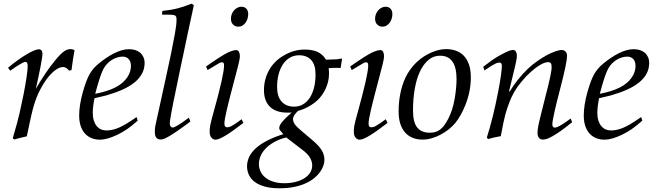

<svg xmlns="http://www.w3.org/2000/svg" viewBox="-20 -742 3541 1036"><path d="M57.6 10.7 48.8 3.9Q61 -37.6 70.3 -71.3Q79.6 -105 85.9 -132.8Q110.4 -240.2 122.6 -320.8Q126.5 -344.7 127.9 -360.8Q129.4 -377 129.4 -386.2Q129.4 -408.2 117.7 -408.2Q102.1 -408.2 35.2 -360.4L23.4 -376.5Q50.8 -399.4 76.4 -417.7Q102.1 -436 124 -449Q146 -461.9 162.8 -469Q179.7 -476.1 189.5 -476.1Q198.2 -476.1 203.6 -470.2Q209 -464.4 209 -452.1Q209 -443.8 206.1 -424.3Q203.1 -404.8 198 -378.9Q192.9 -353 186.5 -322.8Q180.2 -292.5 173.3 -262.7Q226.6 -354.5 277.8 -416.5Q293.9 -436 305.9 -448Q317.9 -460 327.6 -466.3Q337.4 -472.7 345.7 -474.9Q354 -477.1 362.8 -477.1Q370.1 -477.1 382.3 -471.7Q378.4 -449.7 374 -423.1Q369.6 -396.5 365.7 -363.8L352.5 -360.8Q337.9 -380.4 319.8 -380.4Q303.2 -380.4 281.7 -365.7Q260.3 -351.1 238.3 -323.5Q216.3 -295.9 195.8 -256.3Q175.3 -216.8 161.1 -167.5Q149.4 -127.4 124.5 -6.3Q102.5 -1.5 85.7 2.7Q68.8 6.8 57.6 10.7Z M716.8 -110.4 723.1 -91.3Q694.3 -64.9 666.7 -45.9Q639.2 -26.9 611.8 -14.2Q557.1 11.7 519 11.7Q497.6 11.7 477.5 4.6Q457.5 -2.4 441.9 -17.8Q426.3 -33.2 416.7 -58.3Q407.2 -83.5 407.2 -119.1Q407.2 -172.4 425.8 -240.7Q435.1 -274.4 444.3 -299.3Q453.6 -324.2 462.9 -340.8Q481 -373.5 513.7 -399.9Q532.7 -415.5 553.2 -429.4Q573.7 -443.4 594.5 -453.9Q615.2 -464.4 636 -470.5Q656.7 -476.6 676.3 -476.6Q694.8 -476.6 710.2 -471.7Q725.6 -466.8 736.6 -457.3Q747.6 -447.8 753.9 -433.8Q760.3 -419.9 760.3 -402.3Q760.3 -371.1 746.3 -345Q732.4 -318.8 706.1 -297.4Q679.7 -275.9 641.1 -258.5Q602.5 -241.2 553.2 -227.1L489.7 -211.9Q484.9 -187 482.7 -167.5Q480.5 -147.9 480.5 -133.8Q480.5 -109.9 486.1 -91.8Q491.7 -73.7 501.7 -61.8Q511.7 -49.8 525.1 -43.9Q538.6 -38.1 554.7 -38.1Q584.5 -38.1 618.2 -51.8Q653.8 -65.9 716.8 -110.4ZM493.7 -235.8Q556.2 -247.6 601.1 -269.5Q624 -281.2 640.4 -295.4Q656.7 -309.6 667 -325Q677.2 -340.3 681.9 -355.7Q686.5 -371.1 686.5 -385.3Q686.5 -410.2 674.3 -423.3Q662.1 -436.5 641.6 -436.5Q627.9 -436.5 613.3 -432.1Q598.6 -427.7 584.7 -419.4Q570.8 -411.1 558.6 -398.4Q546.4 -385.7 537.6 -369.1Q520 -335.4 493.7 -235.8Z M999 -106.9 1007.3 -86.9Q1004.4 -84.5 995.6 -77.6Q986.8 -70.8 974.6 -62Q962.4 -53.2 948.2 -43.2Q934.1 -33.2 919.9 -23.9Q905.8 -14.6 893.1 -7.1Q880.4 0.5 871.6 4.4Q864.7 7.3 858.4 9Q852.1 10.7 845.2 10.7Q831.5 10.7 823.5 1Q815.4 -8.8 815.4 -30.8Q815.4 -50.8 818.8 -66.4Q818.8 -65.4 821.8 -79.6Q824.7 -93.8 830.1 -117.7Q835.4 -141.6 842.3 -173.3Q849.1 -205.1 856.7 -239Q864.3 -272.9 871.6 -307.1Q878.9 -341.3 885.3 -370.4Q891.6 -399.4 896.2 -421.1Q900.9 -442.9 902.8 -452.1Q915 -513.2 923.8 -560.3Q932.6 -607.4 932.6 -637.7Q932.6 -651.9 926 -657.2Q919.4 -662.6 898.9 -662.6L854 -663.1L856.4 -683.1Q879.9 -685.5 900.4 -689Q920.9 -692.4 938 -696.8Q973.1 -705.6 1013.2 -722.2L1025.9 -714.4Q1025.4 -712.4 1022.7 -699.7Q1020 -687 1015.9 -667.2Q1011.7 -647.5 1006.1 -622.1Q1000.5 -596.7 994.6 -569.1Q988.8 -541.5 982.9 -513.4Q977.1 -485.4 971.7 -460Q966.3 -434.6 961.9 -413.8Q957.5 -393.1 954.6 -379.9Q904.8 -144.5 897.5 -91.8Q896 -82.5 896 -75.7Q896 -65.4 900.9 -59.6Q905.8 -53.7 911.6 -53.7Q914.1 -53.7 917.2 -54.7Q920.4 -55.7 925.8 -58.3Q931.2 -61 939.2 -65.7Q947.3 -70.3 959 -78.1Z M1226.1 -640.6Q1226.1 -654.3 1230.7 -666Q1235.4 -677.7 1243.2 -686.5Q1251 -695.3 1261.2 -700.4Q1271.5 -705.6 1282.2 -705.6Q1299.3 -705.6 1309.3 -695.1Q1319.3 -684.6 1319.3 -666Q1319.3 -653.8 1315.7 -641.6Q1312 -629.4 1304.9 -619.6Q1297.9 -609.9 1288.1 -604Q1278.3 -598.1 1265.6 -598.1Q1248.5 -598.1 1237.3 -609.9Q1226.1 -621.6 1226.1 -640.6ZM1100.1 -363.8 1091.8 -383.3Q1135.7 -414.1 1164.6 -432.4Q1193.4 -450.7 1207.5 -457.5Q1238.3 -471.7 1253.4 -471.7Q1264.6 -471.7 1269.5 -462.2Q1274.4 -452.6 1274.4 -438.5Q1274.4 -432.1 1272.7 -422.4Q1271 -412.6 1267.3 -397.2Q1263.7 -381.8 1257.8 -360.1Q1252 -338.4 1244.1 -308.1Q1217.8 -209 1204.1 -151.1Q1190.4 -93.3 1190.9 -74.7Q1190.9 -55.2 1204.6 -55.2Q1210 -55.2 1214.8 -56.2Q1219.7 -57.1 1228 -61.3Q1236.3 -65.4 1249.5 -74.2Q1262.7 -83 1283.7 -98.6L1293.5 -79.1Q1234.4 -33.2 1197.3 -10.7Q1160.2 11.7 1142.6 11.7Q1130.4 11.7 1120.8 0.7Q1111.3 -10.3 1111.3 -30.8Q1111.3 -39.6 1111.8 -47.1Q1112.3 -54.7 1114.5 -65.7Q1116.7 -76.7 1120.6 -92.8Q1124.5 -108.9 1131.8 -134.3Q1189 -339.4 1189 -388.2Q1189 -398.4 1186.3 -402.1Q1183.6 -405.8 1178.7 -405.8Q1171.4 -405.8 1164.6 -402.3Q1162.6 -401.4 1146.7 -391.8Q1130.9 -382.3 1100.1 -363.8Z M1508.8 -18.1Q1500.5 -27.8 1495.8 -33.2Q1491.2 -38.6 1489.3 -41.7Q1487.3 -44.9 1487.1 -47.1Q1486.8 -49.3 1486.8 -52.2Q1486.8 -58.6 1490.5 -66.2Q1494.1 -73.7 1502 -83.5Q1509.8 -93.3 1522.7 -106Q1535.6 -118.7 1553.7 -134.8Q1546.9 -134.3 1541.3 -134.3Q1535.6 -134.3 1530.8 -134.3Q1468.8 -134.3 1436.5 -166Q1404.3 -197.8 1404.3 -255.4Q1404.3 -313.5 1431.2 -362.3Q1444.8 -387.2 1464.8 -407.5Q1484.9 -427.7 1512.7 -443.4Q1565.9 -474.6 1624 -474.6Q1665 -474.6 1692.9 -462.2Q1720.7 -449.7 1739.3 -419.9Q1759.3 -420.9 1770.8 -421.1Q1782.2 -421.4 1788.6 -421.6Q1794.9 -421.9 1797.9 -422.1Q1800.8 -422.4 1803.5 -422.9Q1806.2 -423.3 1810.3 -424.1Q1814.5 -424.8 1823.7 -426.3L1825.7 -423.8L1817.9 -375Q1811 -375.5 1805.2 -375.7Q1799.3 -376 1794.4 -376Q1786.1 -376 1776.1 -375.5Q1766.1 -375 1753.4 -374Q1754.4 -365.7 1754.9 -358.6Q1755.4 -351.6 1755.4 -345.7Q1755.4 -321.3 1750 -300Q1744.6 -278.8 1735.8 -260.5Q1727.1 -242.2 1715.6 -226.8Q1704.1 -211.4 1691.4 -199.7Q1683.1 -191.9 1671.1 -183.3Q1659.2 -174.8 1645.3 -167Q1631.3 -159.2 1616.5 -153.1Q1601.6 -147 1588.4 -144Q1561 -118.2 1561 -99.6Q1561 -82.5 1575.2 -65.4Q1582 -57.1 1604 -38.1Q1626 -19 1662.6 11.7Q1682.6 28.3 1695.8 42.7Q1709 57.1 1716.8 70.3Q1724.6 83.5 1727.5 95.9Q1730.5 108.4 1730.5 121.1Q1730.5 135.3 1724.9 151.9Q1719.2 168.5 1707.3 185.5Q1695.3 202.6 1676.3 218.5Q1657.2 234.4 1630.1 246.8Q1603 259.3 1567.6 266.6Q1532.2 273.9 1487.3 273.9Q1441.4 273.9 1408.4 264.6Q1375.5 255.4 1354.2 239.3Q1333 223.1 1323 201.4Q1313 179.7 1313 155.3Q1313 130.4 1324 106Q1335 81.5 1358.9 59.3Q1382.8 37.1 1419.9 17.6Q1457 -2 1508.8 -18.1ZM1475.1 -273.9Q1475.1 -220.7 1499.8 -193.6Q1524.4 -166.5 1567.4 -166.5Q1593.8 -166.5 1615 -179Q1636.2 -191.4 1651.4 -214.4Q1666.5 -237.3 1674.6 -269.5Q1682.6 -301.8 1682.6 -340.8Q1682.6 -392.6 1659.2 -418.2Q1635.7 -443.8 1594.2 -443.8Q1564.9 -443.8 1542.5 -429.9Q1520 -416 1505.1 -392.6Q1490.2 -369.1 1482.7 -338.4Q1475.1 -307.6 1475.1 -273.9ZM1524.4 -0.5Q1485.8 9.3 1458 25.4Q1430.2 41.5 1412.1 60.8Q1394 80.1 1385.5 101.1Q1377 122.1 1377 142.6Q1377 164.6 1386 183.6Q1395 202.6 1412.4 216.6Q1429.7 230.5 1455.3 238.5Q1481 246.6 1514.2 246.6Q1545.4 246.6 1572.8 240Q1600.1 233.4 1620.6 220.9Q1641.1 208.5 1652.8 190.7Q1664.6 172.9 1664.6 150.9Q1664.6 131.8 1654.8 112.8Q1645 93.8 1621.6 74.2Z M2003.9 -640.6Q2003.9 -654.3 2008.5 -666Q2013.2 -677.7 2021 -686.5Q2028.8 -695.3 2039.1 -700.4Q2049.3 -705.6 2060.1 -705.6Q2077.1 -705.6 2087.2 -695.1Q2097.2 -684.6 2097.2 -666Q2097.2 -653.8 2093.5 -641.6Q2089.8 -629.4 2082.8 -619.6Q2075.7 -609.9 2065.9 -604Q2056.2 -598.1 2043.5 -598.1Q2026.4 -598.1 2015.1 -609.9Q2003.9 -621.6 2003.9 -640.6ZM1877.9 -363.8 1869.6 -383.3Q1913.6 -414.1 1942.4 -432.4Q1971.2 -450.7 1985.4 -457.5Q2016.1 -471.7 2031.2 -471.7Q2042.5 -471.7 2047.4 -462.2Q2052.2 -452.6 2052.2 -438.5Q2052.2 -432.1 2050.5 -422.4Q2048.8 -412.6 2045.2 -397.2Q2041.5 -381.8 2035.6 -360.1Q2029.8 -338.4 2022 -308.1Q1995.6 -209 1981.9 -151.1Q1968.3 -93.3 1968.8 -74.7Q1968.8 -55.2 1982.4 -55.2Q1987.8 -55.2 1992.7 -56.2Q1997.6 -57.1 2005.9 -61.3Q2014.2 -65.4 2027.3 -74.2Q2040.5 -83 2061.5 -98.6L2071.3 -79.1Q2012.2 -33.2 1975.1 -10.7Q1938 11.7 1920.4 11.7Q1908.2 11.7 1898.7 0.7Q1889.2 -10.3 1889.2 -30.8Q1889.2 -39.6 1889.6 -47.1Q1890.1 -54.7 1892.3 -65.7Q1894.5 -76.7 1898.4 -92.8Q1902.3 -108.9 1909.7 -134.3Q1966.8 -339.4 1966.8 -388.2Q1966.8 -398.4 1964.1 -402.1Q1961.4 -405.8 1956.5 -405.8Q1949.2 -405.8 1942.4 -402.3Q1940.4 -401.4 1924.6 -391.8Q1908.7 -382.3 1877.9 -363.8Z M2130.9 -140.1Q2130.9 -201.2 2143.6 -253.2Q2156.2 -305.2 2178.7 -343.8Q2201.7 -383.3 2233.9 -411.6Q2250 -426.3 2268.8 -438.2Q2287.6 -450.2 2307.4 -458.7Q2327.1 -467.3 2347.4 -472.2Q2367.7 -477.1 2386.7 -477.1Q2414.6 -477.1 2439 -468.8Q2463.4 -460.4 2481.4 -442.4Q2499.5 -424.3 2510 -395.3Q2520.5 -366.2 2520.5 -324.7Q2520.5 -248.5 2490.7 -174.3Q2466.8 -115.2 2436 -77.6Q2420.9 -59.6 2400.4 -43.5Q2379.9 -27.3 2356.7 -15.1Q2333.5 -2.9 2308.6 4.2Q2283.7 11.2 2259.8 11.2Q2230.5 11.2 2206.8 1.7Q2183.1 -7.8 2166.3 -26.6Q2149.4 -45.4 2140.1 -73.7Q2130.9 -102.1 2130.9 -140.1ZM2208.5 -147Q2208.5 -82 2231.2 -54Q2253.9 -25.9 2299.3 -25.9Q2315.9 -25.9 2329.3 -29.8Q2342.8 -33.7 2354.7 -42.7Q2366.7 -51.8 2377.7 -66.7Q2388.7 -81.5 2399.9 -103.5Q2411.6 -126.5 2419.7 -152.3Q2427.7 -178.2 2433.1 -208Q2438.5 -238.8 2440.9 -265.6Q2443.4 -292.5 2443.4 -316.4Q2443.4 -378.4 2421.1 -409.9Q2398.9 -441.4 2354.5 -441.4Q2318.8 -441.4 2291.5 -418.2Q2264.2 -395 2245.6 -355.2Q2227.1 -315.4 2217.8 -261.7Q2208.5 -208 2208.5 -147Z M2613.3 8.3 2606.9 0Q2623.5 -51.8 2638.7 -113Q2653.8 -174.3 2668 -247.1Q2678.2 -300.3 2682.9 -334.5Q2687.5 -368.7 2688 -385.3Q2688 -396 2684.6 -400.1Q2681.2 -404.3 2674.8 -404.3Q2665.5 -404.3 2655.8 -399.9Q2646 -395.5 2632.3 -387.2L2593.8 -361.8L2587.4 -381.8L2632.8 -415.5Q2654.3 -430.7 2673.3 -441.4Q2692.4 -452.1 2707.3 -459.2Q2722.2 -466.3 2732.2 -469.5Q2742.2 -472.7 2745.6 -472.7Q2758.3 -472.7 2763.7 -463.6Q2769 -454.6 2769 -442.9Q2769 -436.5 2768.1 -429Q2767.1 -421.4 2764.9 -409.9Q2762.7 -398.4 2758.5 -381.3Q2754.4 -364.3 2748.5 -339.4L2726.6 -249L2730 -248Q2772 -316.9 2828.1 -370.6Q2851.1 -392.6 2877.4 -411.1Q2903.8 -429.7 2929 -443.4Q2954.1 -457 2975.6 -464.6Q2997.1 -472.2 3010.3 -472.2Q3023.4 -472.2 3031.5 -463.9Q3039.6 -455.6 3039.6 -439.9Q3039.6 -406.2 3005.9 -275.9Q2960.4 -102.5 2960.4 -71.3Q2960.4 -61.5 2964.1 -57.4Q2967.8 -53.2 2973.6 -53.2Q2979.5 -53.2 2990.2 -58.1Q3001 -63 3013.2 -70.6Q3025.4 -78.1 3037.6 -86.7Q3049.8 -95.2 3059.1 -102.5L3067.4 -83Q3031.7 -53.7 3005.6 -35.4Q2979.5 -17.1 2960.7 -6.6Q2941.9 3.9 2929.7 7.6Q2917.5 11.2 2910.2 11.2Q2896.5 11.2 2888.4 2.2Q2880.4 -6.8 2880.4 -25.4Q2880.4 -32.2 2881.3 -41.3Q2882.3 -50.3 2884.3 -61.5Q2887.7 -80.1 2897.2 -117.7Q2906.7 -155.3 2920.9 -212.4Q2939 -281.2 2948 -323.2Q2957 -365.2 2956.5 -380.9Q2956.5 -395.5 2951.7 -401.1Q2946.8 -406.7 2938 -406.7Q2920.4 -406.7 2896 -392.6Q2871.6 -378.4 2845.7 -355.5Q2819.8 -332.5 2795.4 -303.2Q2771 -273.9 2753.4 -243.2Q2727.1 -197.3 2706.1 -122.1Q2702.1 -107.9 2696.3 -79.8Q2690.4 -51.8 2682.1 -7.3Q2664.1 -4.4 2647 -0.5Q2629.9 3.4 2613.3 8.3Z M3439.5 -110.4 3445.8 -91.3Q3417 -64.9 3389.4 -45.9Q3361.8 -26.9 3334.5 -14.2Q3279.8 11.7 3241.7 11.7Q3220.2 11.7 3200.2 4.6Q3180.2 -2.4 3164.6 -17.8Q3148.9 -33.2 3139.4 -58.3Q3129.9 -83.5 3129.9 -119.1Q3129.9 -172.4 3148.4 -240.7Q3157.7 -274.4 3167 -299.3Q3176.3 -324.2 3185.5 -340.8Q3203.6 -373.5 3236.3 -399.9Q3255.4 -415.5 3275.9 -429.4Q3296.4 -443.4 3317.1 -453.9Q3337.9 -464.4 3358.6 -470.5Q3379.4 -476.6 3398.9 -476.6Q3417.5 -476.6 3432.9 -471.7Q3448.2 -466.8 3459.2 -457.3Q3470.2 -447.8 3476.6 -433.8Q3482.9 -419.9 3482.9 -402.3Q3482.9 -371.1 3469 -345Q3455.1 -318.8 3428.7 -297.4Q3402.3 -275.9 3363.8 -258.5Q3325.2 -241.2 3275.9 -227.1L3212.4 -211.9Q3207.5 -187 3205.3 -167.5Q3203.1 -147.9 3203.1 -133.8Q3203.1 -109.9 3208.7 -91.8Q3214.4 -73.7 3224.4 -61.8Q3234.4 -49.8 3247.8 -43.9Q3261.2 -38.1 3277.3 -38.1Q3307.1 -38.1 3340.8 -51.8Q3376.5 -65.9 3439.5 -110.4ZM3216.3 -235.8Q3278.8 -247.6 3323.7 -269.5Q3346.7 -281.2 3363 -295.4Q3379.4 -309.6 3389.6 -325Q3399.9 -340.3 3404.5 -355.7Q3409.2 -371.1 3409.2 -385.3Q3409.2 -410.2 3397 -423.3Q3384.8 -436.5 3364.3 -436.5Q3350.6 -436.5 3335.9 -432.1Q3321.3 -427.7 3307.4 -419.4Q3293.5 -411.1 3281.2 -398.4Q3269 -385.7 3260.3 -369.1Q3242.7 -335.4 3216.3 -235.8Z"/></svg>

Font: XB Kayhan
Style: Italic
Weight: 400
Italic angle: -12°
Designer: Behnam
Foundry: Irmug
Version: Version 7.300 2009